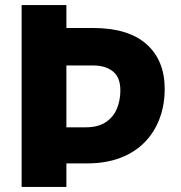

<svg xmlns="http://www.w3.org/2000/svg" viewBox="-20 -740 716 760"><path d="M176.8 -93.2V-236H318Q368.2 -236 398.5 -256.3Q428.8 -276.5 442.6 -309.6Q456.4 -342.6 456.4 -382Q456.4 -434.2 426.7 -457.5Q397 -480.8 349.6 -480.8H176.8V-629.2H348Q487.8 -629.2 559.9 -565.1Q632 -501 632 -387.6Q632 -326 612.3 -272.2Q592.6 -218.5 554 -178.3Q515.4 -138.1 457.6 -115.6Q399.8 -93.2 323.6 -93.2ZM65.6 0V-720H242.8V0Z"/></svg>

Font: Kufam
Style: Regular
Weight: 400
Designer: Wael Morcos, Artur Schmal
Foundry: Original Type
Version: Version 1.301; ttfautohint (v1.8.3)